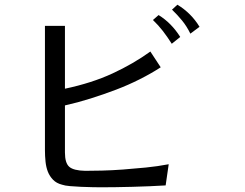

<svg xmlns="http://www.w3.org/2000/svg" viewBox="-20 -744 1040 816"><path d="M684 44Q653 46 616 47.5Q579 49 542.5 50Q506 51 470.5 51.5Q435 52 408 52Q396 52 372.5 51.5Q349 51 324.5 50Q300 49 277.5 47Q255 45 244 41Q220 35 205.5 20Q191 5 183.5 -14Q176 -33 173.5 -57Q171 -81 171 -106V-634H256V-367Q370 -391 458.5 -432Q547 -473 619 -525L663 -458Q623 -432 574.5 -407.5Q526 -383 473.5 -363Q421 -343 365.5 -325.5Q310 -308 256 -296V-96Q256 -51 274.5 -35Q293 -19 342 -18Q371 -18 413 -19Q455 -20 502.5 -23.5Q550 -27 600 -32Q650 -37 697 -46ZM710 -558Q691 -588 672 -612.5Q653 -637 630 -659L654 -680Q708 -647 746 -587ZM789 -601Q774 -632 754 -656.5Q734 -681 711 -703L734 -724Q793 -688 828 -630Z"/></svg>

Font: NanumGothicCoding
Style: Regular
Weight: 400
Monospace: yes
Designer: Kwon Bruce; Nicolas Noh; Sung-woo Choi; Go-un Cha; Soo-hyun Park;
Foundry: NHN Corporation
Version: Version 2.000;PS 1;hotconv 1.0.49;makeotf.lib2.0.14853